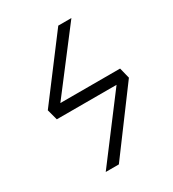

<svg xmlns="http://www.w3.org/2000/svg" viewBox="-168 -780 789 874"><g transform="rotate(-30 226.5 -342.5)"><path d="M435 -319 198 0H129L370 -319H56L41 -375L275 -685H344L107 -375H421Z"/></g></svg>

Font: Fira Sans Light
Style: Italic
Weight: 300
Italic angle: -8°
Designer: bBox Type GmbH & Carrois Corporate GbR & Edenspiekermann AG
Foundry: bBox Type GmbH & Carrois Corporate GbR & Edenspiekermann AG
Version: Version 4.301